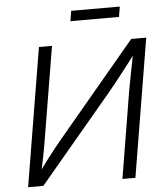

<svg xmlns="http://www.w3.org/2000/svg" viewBox="-60 -955 868 1007"><g transform="rotate(-5 374.5 -451.0)"><path d="M611.8 0H543.5L619.6 -461.4Q623.5 -482.4 629.4 -512.9Q635.3 -543.5 642.8 -582.5Q650.4 -621.6 659.7 -667.5L672.4 -662.6Q635.7 -614.7 607.7 -578.4Q579.6 -542 556.9 -513.4Q534.2 -484.9 513.2 -459.5L127 0H46.9L167.5 -727.5H236.3L155.8 -242.7Q151.9 -218.8 146.5 -189Q141.1 -159.2 134.3 -126.2Q127.4 -93.3 119.6 -59.6L108.9 -64Q132.8 -97.7 156.5 -128.9Q180.2 -160.2 201.4 -186.8Q222.7 -213.4 239.3 -233.4L653.3 -727.5H732.4ZM608.4 -901.9 599.6 -848.1H343.8L352.5 -901.9Z"/></g></svg>

Font: Inter 18pt Light
Style: Italic
Weight: 300
Italic angle: -9.3988°
Designer: Rasmus Andersson
Foundry: rsms
Version: Version 4.001;git-66647c0bb